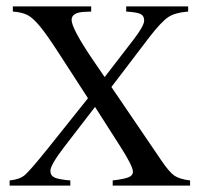

<svg xmlns="http://www.w3.org/2000/svg" viewBox="-20 -579 622 598"><path d="M566 -559V-543Q526 -540 504.5 -526Q483 -512 445 -463L327 -308L482 -80Q507 -43 523 -32Q539 -21 572 -17V-1H331V-17Q365 -21 379.5 -26.5Q394 -32 394 -44Q394 -62 352 -127L276 -246L179 -120Q137 -65 137 -47Q137 -32 150 -26Q163 -20 199 -17V-1H10V-17Q41 -20 57 -33.5Q73 -47 127 -114L254 -273L166 -409Q126 -471 104 -497.5Q82 -524 65 -532.5Q48 -541 20 -543V-559H264V-543L242 -542Q203 -540 203 -517Q203 -490 271 -390L306 -339L397 -457Q429 -499 429 -515Q429 -530 417.5 -535.5Q406 -541 373 -543V-559Z"/></svg>

Font: Pomorsky Unicode
Style: Medium
Weight: 500
Version: 1.1